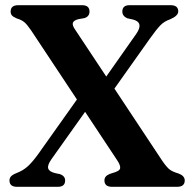

<svg xmlns="http://www.w3.org/2000/svg" viewBox="-20 -720 742 740"><path d="M605.5 -100Q623.5 -74 635 -65.8Q646.5 -57.5 669 -51Q692 -42 692 -24.5Q692 0 662.5 0H412Q382.5 0 382.5 -24.5Q382.5 -34.5 389 -41Q395.5 -47.5 411.5 -52.5Q441 -60 443 -71.2Q445 -82.5 431.5 -102.5L308 -289L178 -106Q162 -83 165.8 -70.8Q169.5 -58.5 191.5 -53L212.5 -48.5Q231 -41 231 -24.5Q231 0 203 0H45.5Q16.5 0 16.5 -24.5Q16.5 -33 21.8 -39.5Q27 -46 41.5 -52Q70.5 -63 89 -80.8Q107.5 -98.5 127.5 -126.5L276.5 -336.5L99.5 -603.5Q84.5 -625.5 73.8 -634.5Q63 -643.5 44.5 -649Q30.5 -655 25.8 -660.8Q21 -666.5 21 -675.5Q21 -700 50.5 -700H296Q325 -700 325 -675.5Q325 -657.5 307 -650.5L281.5 -646Q263.5 -641 260.8 -631.8Q258 -622.5 269.5 -606L389.5 -425L505.5 -590Q535 -633 493.5 -644.5L470.5 -649.5Q451.5 -658 451.5 -675.5Q451.5 -700 479.5 -700H637.5Q667 -700 667 -676Q667 -659 635.5 -645.5Q613 -638 597.5 -621.8Q582 -605.5 557.5 -571L421 -378.5Z"/></svg>

Font: Fraunces 72pt S050 SemiBold
Style: Regular
Weight: 600
Version: Version 1.000; ttfautohint (v1.8.3)